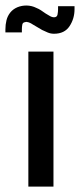

<svg xmlns="http://www.w3.org/2000/svg" viewBox="-66 -691 296 711"><path d="M149 -668V-657Q149 -647 147 -637Q145 -627 134 -627Q126 -627 116.5 -633Q107 -639 103 -641Q93 -648 85.5 -653Q78 -658 68 -662Q52 -670 33.5 -670.5Q15 -671 -2 -664Q-18 -657 -28 -644.5Q-38 -632 -42 -616Q-46 -600 -46 -582V-571H15V-582Q15 -591 16.5 -599.5Q18 -608 27 -609Q33 -611 41 -608Q49 -605 56 -600Q62 -597 73 -590Q84 -583 90 -580Q100 -575 111 -570.5Q122 -566 134 -566Q173 -566 191.5 -594Q210 -622 210 -657V-668ZM39 0H132V-500H39Z"/></svg>

Font: Advent Pro SemiBold
Style: Regular
Weight: 600
Designer: VivaRado, Andreas Kalpakidis
Foundry: VivaRado, Andreas Kalpakidis
Version: Version 3.000